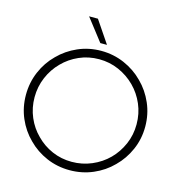

<svg xmlns="http://www.w3.org/2000/svg" viewBox="-126 -994 1039 1113"><g transform="rotate(15 393.0 -437.5)"><path d="M645 -97Q694 -145 722.5 -210Q751 -275 751 -349Q751 -423 722.5 -488.5Q694 -554 645 -602Q597 -651 531.5 -679.5Q466 -708 392 -708Q318 -708 253 -679.5Q188 -651 140 -602Q91 -554 63 -488.5Q35 -423 35 -349Q35 -275 63 -210Q91 -145 140 -97Q188 -48 253 -20Q318 8 392 8Q466 8 531.5 -20Q597 -48 645 -97ZM177 -132Q135 -173 111 -229Q87 -285 87 -349Q87 -412 111 -468.5Q135 -525 177 -567Q218 -609 273.5 -633.5Q329 -658 393 -658Q456 -658 511.5 -633.5Q567 -609 609 -567Q651 -525 675 -469Q699 -413 699 -349Q699 -285 674.5 -229Q650 -173 609 -132Q567 -90 510.5 -66Q454 -42 391 -42Q328 -42 273 -66Q218 -90 177 -132ZM414 -750Q391 -783 369 -816.5Q347 -850 324 -883H271Q297 -850 322.5 -816.5Q348 -783 374 -750Z"/></g></svg>

Font: Josefin Slab Thin Medium
Style: Regular
Weight: 500
Version: Version 2.000